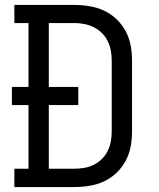

<svg xmlns="http://www.w3.org/2000/svg" viewBox="-20 -755 640 775"><path d="M38 0V-74H95V-331H28V-404H95V-662H38V-735H280Q311 -735 341.5 -730Q372 -725 400 -712Q428 -699 450.5 -677.5Q473 -656 487.5 -628.5Q502 -601 507.5 -571Q513 -541 513 -510V-225Q513 -194 507.5 -164Q502 -134 487.5 -106.5Q473 -79 450.5 -57.5Q428 -36 400 -23Q372 -10 341.5 -5Q311 0 280 0ZM177 -74H280Q300 -74 320.5 -77.5Q341 -81 359 -90Q377 -99 391.5 -113.5Q406 -128 415 -146.5Q424 -165 427.5 -185Q431 -205 431 -225V-510Q431 -530 427.5 -550Q424 -570 415 -588.5Q406 -607 391.5 -621.5Q377 -636 359 -645Q341 -654 320.5 -658Q300 -662 280 -662H177V-404H296V-331H177Z"/></svg>

Font: Iosevka Plex Etoile
Style: Regular
Weight: 400
Designer: Belleve Invis
Foundry: Belleve Invis
Version: Version 25.1.1; ttfautohint (v1.8.4)